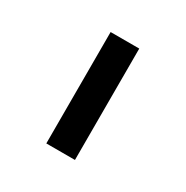

<svg xmlns="http://www.w3.org/2000/svg" viewBox="-81 -809 404 418"><g transform="rotate(30 121.0 -600.0)"><path d="M85 -460V-740H157V-460Z"/></g></svg>

Font: Aneliza
Style: Regular
Weight: 400
Designer: Mike Abbink, Paul van der Laan, Pieter van Rosmalen
Foundry: Bold Monday
Version: Version 3.001;September 8, 2019;FontCreator 11.5.0.2425 64-b